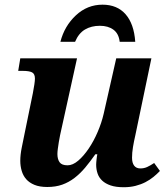

<svg xmlns="http://www.w3.org/2000/svg" viewBox="-20 -783 713 813"><path d="M387.2 -85.9Q387.2 -90.3 387.7 -96.2Q388.2 -102.1 388.9 -108.4Q389.6 -114.7 390.4 -120.4Q391.1 -126 392.1 -129.9H383.8Q361.8 -98.6 340.6 -73.2Q319.3 -47.9 295.4 -29.5Q271.5 -11.2 243.7 -1.2Q215.8 8.8 180.2 8.8Q147.9 8.8 126 -0.2Q104 -9.3 90.8 -24.4Q77.6 -39.6 71.8 -59.8Q65.9 -80.1 65.9 -102.1Q65.9 -127 71.8 -156.7Q77.6 -186.5 83 -211.9L119.1 -388.2Q123 -408.7 125.5 -425.3Q127.9 -441.9 127.9 -450.2Q127.9 -470.2 115.7 -476.6Q103.5 -482.9 75.2 -482.9H57.1L65.9 -536.1H306.2L240.2 -236.8Q237.3 -225.1 234.4 -210.4Q231.4 -195.8 229 -181.2Q226.6 -166.5 224.9 -153.3Q223.1 -140.1 223.1 -130.9Q223.1 -108.9 232.4 -95.9Q241.7 -83 266.1 -83Q288.1 -83 311.3 -102.8Q334.5 -122.6 355.7 -154.1Q377 -185.5 393.6 -224.4Q410.2 -263.2 418.9 -300.8L472.2 -536.1H621.1L553.2 -210.9Q546.9 -183.6 543 -159.9Q539.1 -136.2 539.1 -115.2Q539.1 -93.3 548.1 -81.5Q557.1 -69.8 574.2 -69.8Q589.8 -69.8 602.8 -75.7Q615.7 -81.5 632.8 -92.8L657.2 -59.1Q645 -46.4 629.9 -33.9Q614.7 -21.5 595.9 -11.7Q577.1 -2 554.2 3.9Q531.2 9.8 503.9 9.8Q470.7 9.8 448.5 2.2Q426.3 -5.4 412.6 -18.3Q398.9 -31.2 393.1 -48.6Q387.2 -65.9 387.2 -85.9ZM235.8 -606Q252.9 -672.9 301.3 -718Q349.6 -763.2 414.1 -763.2Q476.1 -763.2 511.7 -722.7Q547.4 -682.1 552.7 -606H486.8Q482.9 -640.6 460.4 -657.2Q438 -673.8 402.8 -673.8Q366.7 -673.8 339.8 -658Q313 -642.1 297.9 -606Z"/></svg>

Font: Droid Serif
Style: Bold Italic
Weight: 700
Italic angle: -12°
Designer: Monotype Design team
Foundry: Monotype Imaging Inc.
Version: Version 1.03